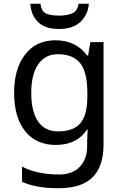

<svg xmlns="http://www.w3.org/2000/svg" viewBox="-20 -760 655 1020"><path d="M275 -546Q328 -546 370.5 -526Q413 -506 443 -465H448L460 -536H530V9Q530 124 471.5 182Q413 240 290 240Q172 240 97 206V125Q176 167 295 167Q364 167 403.5 126.5Q443 86 443 16V-5Q443 -17 444 -39.5Q445 -62 446 -71H442Q388 10 276 10Q172 10 113.5 -63Q55 -136 55 -267Q55 -395 113.5 -470.5Q172 -546 275 -546ZM287 -472Q220 -472 183 -418.5Q146 -365 146 -266Q146 -167 182.5 -114.5Q219 -62 289 -62Q370 -62 407 -105.5Q444 -149 444 -246V-267Q444 -377 406 -424.5Q368 -472 287 -472ZM452 -740Q447 -680 406.5 -643Q366 -606 294 -606Q220 -606 182.5 -642.5Q145 -679 141 -740H195Q200 -699 225 -688Q250 -677 296 -677Q335 -677 363.5 -689Q392 -701 397 -740Z"/></svg>

Font: Noto Sans Inscriptional Pahlavi
Style: Regular
Weight: 400
Designer: Monotype Design Team
Foundry: Monotype Imaging Inc.
Version: Version 2.003; ttfautohint (v1.8.4.7-5d5b)